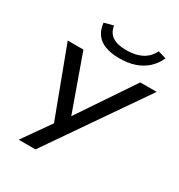

<svg xmlns="http://www.w3.org/2000/svg" viewBox="-204 -849 1090 1167"><g transform="rotate(30 340.5 -265.5)"><path d="M100 180 245 -26 251 26 57 -491H167L311 -88H295L566 -491H681L218 180ZM383 -554Q324 -554 282.5 -569.5Q241 -585 218.5 -616Q196 -647 191 -694L255 -711Q263 -662 297.5 -640Q332 -618 394 -618Q456 -618 500 -640Q544 -662 569 -711L626 -694Q605 -648 570.5 -617Q536 -586 489 -570Q442 -554 383 -554Z"/></g></svg>

Font: Nunito Sans 10pt Expanded Medium
Style: Italic
Weight: 500
Width: 7
Italic angle: -9°
Designer: Vernon Adams
Foundry: Vernon Adams
Version: Version 3.101;gftools[0.9.27]